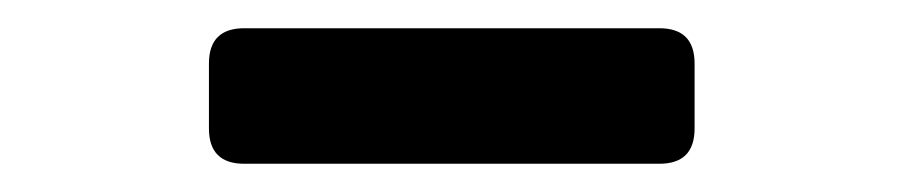

<svg xmlns="http://www.w3.org/2000/svg" viewBox="-20 -777 640 136"><path d="M153 -661Q128 -661 128 -686V-732Q128 -757 153 -757H447Q472 -757 472 -732V-686Q472 -661 447 -661Z"/></svg>

Font: Pitagon Sans Mono
Style: Bold
Weight: 700
Monospace: yes
Designer: Travis Tran
Foundry: Pitagon
Version: Version 1.001; ttfautohint (v1.8.4.7-5d5b);gftools[0.9.26]